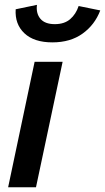

<svg xmlns="http://www.w3.org/2000/svg" viewBox="-20 -787 441 807"><path d="M243.2 -527.3 131.3 0H14.2L125.5 -527.3ZM200.2 -608.9Q123 -608.9 82.5 -647.2Q42 -685.5 45.9 -748L135.3 -766.6Q130.9 -730.5 149.9 -708Q168.9 -685.5 210.4 -685.5Q250.5 -685.5 274.9 -706.5Q299.3 -727.5 310.5 -761.7L401.4 -743.2Q378.4 -682.6 327.1 -645.8Q275.9 -608.9 200.2 -608.9Z"/></svg>

Font: Schibsted Grotesk SemiBold
Style: Italic
Weight: 600
Italic angle: -12°
Designer: Bakken & Baeck AS, Henrik Kongsvoll
Foundry: Schibsted ASA
Version: Version 1.100;gftools[0.9.25]